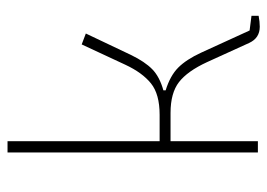

<svg xmlns="http://www.w3.org/2000/svg" viewBox="-120 -585 710 510"><g transform="rotate(-90 235.0 -330.0)"><path d="M376 -23 325 -135Q301 -187 272 -209.5Q243 -232 190 -232H115V0H85V-665H115V-261H185Q240 -261 268.5 -284Q297 -307 318 -352L372 -468L401 -457L344 -337Q326 -300 306 -280.5Q286 -261 250 -251V-245Q289 -233 310.5 -211.5Q332 -190 350 -151L409 -22L448 -17V2Q432 5 419 5Q389 5 376 -23Z"/></g></svg>

Font: Athiti ExtraLight
Style: Regular
Weight: 275
Designer: CadsonDemak Team
Foundry: CadsonDemak
Version: Version 1.033